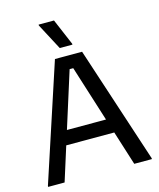

<svg xmlns="http://www.w3.org/2000/svg" viewBox="-124 -938 849 1025"><g transform="rotate(-15 300.0 -425.0)"><path d="M104.2 0H13.3V-5L225 -650H375L586.7 -5V0H489.2L306.7 -577.5H286.7ZM442.5 -189.2H150.8L176.7 -267.5H416.7ZM335 -700H265L188.3 -845V-850H273.3L335 -705Z"/></g></svg>

Font: Familjen Grotesk Variable
Style: Regular
Weight: 400
Designer: Anders Wikstroem, Jonas Baeckman, Matilda Gysing, Kristian Moeller
Foundry: Familjen STHLM AB
Version: Version 2.000